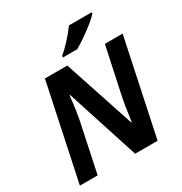

<svg xmlns="http://www.w3.org/2000/svg" viewBox="-210 -1088 1178 1243"><g transform="rotate(-30 379.0 -467.0)"><path d="M177.2 -713.9H344.7L518.6 -188.5H522.9Q535.6 -291.5 553.2 -376L625.5 -713.9H758.3L607.4 0H439.5L265.1 -539.6H261.2Q248 -417.5 234.4 -356.4L159.2 0H26.4ZM483.9 -933.6H653.8V-925.3Q631.8 -897.9 566.9 -849.4Q502 -800.8 453.1 -773.4H346.7V-784.2Q377.4 -809.6 414.1 -849.1Q450.7 -888.7 483.9 -933.6Z"/></g></svg>

Font: Viking Open Sans
Style: Bold Italic
Weight: 700
Italic angle: -12°
Foundry: Ascender Corporation
Version: Version 2.000